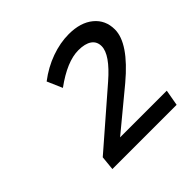

<svg xmlns="http://www.w3.org/2000/svg" viewBox="-117 -886 634 634"><g transform="rotate(-45 200.0 -568.5)"><path d="M160 -416H378L368 -360H68L73 -410L262 -574Q330 -633 330 -672Q330 -694 313.5 -705.5Q297 -717 266 -717Q213 -717 142 -665L119 -718Q157 -747 199 -762Q241 -777 281 -777Q336 -777 368 -750.5Q400 -724 400 -680Q400 -616 299 -531Z"/></g></svg>

Font: TypoPRO Montserrat Alternates
Style: Italic
Weight: 400
Italic angle: -11.3°
Designer: Julieta Ulanovsky
Foundry: Julieta Ulanovsky
Version: Version 6.001